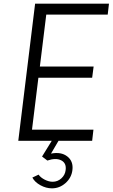

<svg xmlns="http://www.w3.org/2000/svg" viewBox="-20 -770 616 1050"><path d="M569 -690H233L198 -406H492L484 -345H190L155 -61H491L484 0H300L259 70Q314 59 348 85.5Q382 112 376 160Q371 202 338.5 231Q306 260 264 260Q232 260 201 243Q170 226 157 201L191 185Q202 201 224.5 212.5Q247 224 268 224Q295 224 315.5 205.5Q336 187 339 160Q344 122 315 107Q286 92 239 108L210 86L263 0H80L172 -750H576Z"/></svg>

Font: Orkney Light
Style: LightItalic
Weight: 300
Designer: Samuel Oakes and Alfredo Marco Pradil
Foundry: Alfredo Marco Pradil
Version: 1.0; ttfautohint (v1.5)